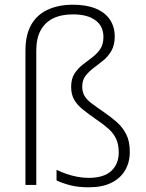

<svg xmlns="http://www.w3.org/2000/svg" viewBox="-20 -785 620 815"><path d="M467 -630Q467 -594 453 -569.5Q439 -545 418.5 -528.5Q398 -512 377.5 -496.5Q357 -481 343 -463Q329 -445 329 -417Q329 -395 338.5 -378.5Q348 -362 368.5 -346.5Q389 -331 421 -309Q452 -288 476.5 -266Q501 -244 516 -214.5Q531 -185 531 -140Q531 -96 511 -62Q491 -28 452.5 -9Q414 10 358 10Q311 10 278.5 1.5Q246 -7 220 -19V-64Q241 -54 263 -46.5Q285 -39 308.5 -34.5Q332 -30 357 -30Q421 -30 452.5 -59.5Q484 -89 484 -138Q484 -172 473 -195.5Q462 -219 441 -238Q420 -257 390 -277Q357 -300 332.5 -319.5Q308 -339 295 -361.5Q282 -384 282 -416Q282 -450 296 -472Q310 -494 330.5 -510Q351 -526 371 -541Q391 -556 405 -576Q419 -596 419 -628Q419 -674 385 -699Q351 -724 290 -724Q240 -724 205.5 -707Q171 -690 152.5 -656Q134 -622 134 -570V0H88V-570Q88 -636 112 -679Q136 -722 182 -743.5Q228 -765 290 -765Q346 -765 385.5 -749Q425 -733 446 -702.5Q467 -672 467 -630Z"/></svg>

Font: Noto Sans Syriac Eastern ExtraLight
Style: Regular
Weight: 250
Designer: Patrick Giasson and the Monotype Design Team
Foundry: Monotype Imaging Inc.
Version: Version 3.001